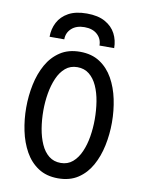

<svg xmlns="http://www.w3.org/2000/svg" viewBox="-100 -1000 817 1082"><g transform="rotate(10 308.0 -459.5)"><path d="M308 12Q241.5 12 194.8 -18.8Q148 -49.5 119 -101.5Q90 -153.5 76.5 -218Q63 -282.5 63 -350Q63 -418 76.5 -482.5Q90 -547 119 -598.8Q148 -650.5 194.8 -681.2Q241.5 -712 308 -712Q375 -712 421.8 -681.2Q468.5 -650.5 497.5 -598.8Q526.5 -547 540 -482.5Q553.5 -418 553.5 -350Q553.5 -282.5 540 -218Q526.5 -153.5 497.5 -101.5Q468.5 -49.5 421.8 -18.8Q375 12 308 12ZM308 -76Q348 -76 376 -100Q404 -124 421.5 -163.8Q439 -203.5 447 -252Q455 -300.5 455 -350Q455 -403.5 447 -452.8Q439 -502 421.5 -540.5Q404 -579 376 -601.5Q348 -624 308 -624Q268 -624 240 -600.2Q212 -576.5 194.8 -536.8Q177.5 -497 169.2 -448.5Q161 -400 161 -350Q161 -297 169.2 -247.8Q177.5 -198.5 194.8 -159.8Q212 -121 240 -98.5Q268 -76 308 -76ZM123.5 -765.5Q123.5 -810.5 143.2 -848.2Q163 -886 203.8 -908.5Q244.5 -931 308.5 -931Q372.5 -931 413.2 -908.2Q454 -885.5 473.5 -848Q493 -810.5 493 -765.5H409Q409 -803.5 382.2 -828.2Q355.5 -853 308.5 -853Q262 -853 234.8 -828.2Q207.5 -803.5 207.5 -765.5Z"/></g></svg>

Font: Overpass Mono Medium
Style: Regular
Weight: 500
Monospace: yes
Designer: Delve Withrington, Dave Bailey
Foundry: Delve Fonts LLC
Version: Version 4.000